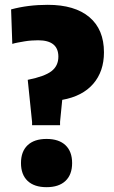

<svg xmlns="http://www.w3.org/2000/svg" viewBox="-20 -766 472 796"><path d="M113 -260 95 -435Q165 -449 193.5 -471Q222 -493 222 -531Q222 -599 138 -599Q126 -599 111 -598Q96 -597 81.5 -594.5Q67 -592 53.5 -589.5Q40 -587 31 -584L26 -727Q96 -746 178 -746Q290 -746 350.5 -695Q411 -644 411 -549Q411 -470 366.5 -418.5Q322 -367 238 -352L229 -261V-247H113ZM173 10Q122 10 94.5 -16Q67 -42 67 -90Q67 -138 94.5 -164Q122 -190 173 -190Q224 -190 251.5 -164Q279 -138 279 -90Q279 -42 251.5 -16Q224 10 173 10Z"/></svg>

Font: Encode Sans Compressed
Style: Black
Weight: 900
Designer: Pablo Impallari, Andres Torresi
Foundry: Pablo Impallari, Andres Torresi
Version: Version 1.000; ttfautohint (v1.00) -l 8 -r 50 -G 200 -x 14 -